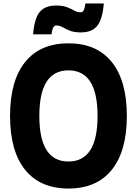

<svg xmlns="http://www.w3.org/2000/svg" viewBox="-20 -1069 790 1108"><path d="M375 19Q212 19 125 -89Q38 -197 38 -400Q38 -603 125 -711Q212 -819 375 -819Q538 -819 625 -711Q712 -603 712 -400Q712 -197 625 -89Q538 19 375 19ZM375 -137Q459 -137 501 -202.5Q543 -268 543 -400Q543 -532 501 -597.5Q459 -663 375 -663Q291 -663 249 -597.5Q207 -532 207 -400Q207 -268 249 -202.5Q291 -137 375 -137ZM171 -871Q178 -961 208.5 -999Q239 -1037 303 -1037Q343 -1037 367 -1027.5Q391 -1018 408.5 -1008Q426 -998 446 -998Q457 -998 463 -1009.5Q469 -1021 473 -1049H579Q572 -959 541.5 -920.5Q511 -882 447 -882Q407 -882 383 -892Q359 -902 341.5 -912Q324 -922 304 -922Q294 -922 287.5 -910.5Q281 -899 277 -871Z"/></svg>

Font: Martian Mono SemiExpanded
Style: Bold
Weight: 700
Width: 6
Designer: Roman Shamin
Foundry: Evil Martians
Version: Version 1.000